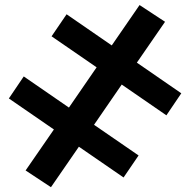

<svg xmlns="http://www.w3.org/2000/svg" viewBox="-20 -752 772 780"><path d="M474.5 -408.5 362 -245 543 -120.5 482 -31 300.5 -156 187 8.5 84 -59.5 199 -226 16 -352 76.5 -441.5 260 -315 372.5 -478.5 189.5 -604.5 250.5 -694 434 -567.5 547 -731.5 650.5 -663.5 536 -497.5 716.5 -373 656 -283.5Z"/></svg>

Font: Lato
Style: Bold
Weight: 700
Designer: Lukasz Dziedzic with Adam Twardoch and Botio Nikoltchev
Foundry: tyPoland Lukasz Dziedzic
Version: Version 2.010; 2014-09-01; http://www.latofonts.com/; ttfaut